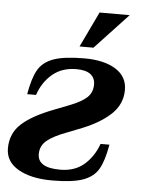

<svg xmlns="http://www.w3.org/2000/svg" viewBox="-64 -706 564 756"><g transform="rotate(5 218.0 -327.5)"><path d="M-14 -101Q-14 -160 27.5 -198Q69 -236 153 -268L217 -293Q260 -310 281 -329.5Q302 -349 302 -381Q302 -406 284 -420.5Q266 -435 228 -435Q171 -435 133 -403Q95 -371 78 -320H43Q54 -384 73 -417Q92 -450 134 -465Q176 -480 256 -480Q333 -480 379 -451.5Q425 -423 425 -370Q425 -315 384.5 -275.5Q344 -236 270 -206L214 -184Q160 -164 134.5 -143Q109 -122 109 -89Q109 -35 198 -35Q255 -35 292 -66.5Q329 -98 348 -150H383Q372 -86 353 -53Q334 -20 292 -5Q250 10 170 10Q87 10 36.5 -19Q-14 -48 -14 -101ZM232 -525 299 -665H418L287 -525Z"/></g></svg>

Font: Philosopher
Style: Bold Italic
Weight: 700
Italic angle: -10°
Designer: Jovanny Lemonad
Foundry: Jovanny Lemonad
Version: Version 2.000